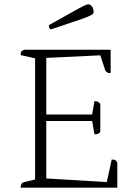

<svg xmlns="http://www.w3.org/2000/svg" viewBox="-20 -872 631 892"><path d="M76 0Q76 -22 92 -26L143 -38V-601L76 -616Q76 -628 79.5 -633Q83 -638 94 -641H494V-532Q473 -532 468 -548L446 -615L195 -603V-340H408L419 -402Q428 -402 434.5 -399.5Q441 -397 446 -389V-260Q441 -252 434 -250Q427 -248 419 -248L408 -310H195V-43L476 -26L499 -131Q512 -131 517 -127Q522 -123 525 -117V0ZM218 -736Q212 -736 209.5 -742Q207 -748 207 -755Q280 -796 317.5 -817Q355 -838 369.5 -845Q384 -852 390 -852Q401 -852 408 -840.5Q415 -829 415 -816Q415 -811 410.5 -806.5Q406 -802 388 -794.5Q370 -787 330 -773.5Q290 -760 218 -736Z"/></svg>

Font: Petrona ExtraLight
Style: Regular
Weight: 200
Designer: Ringo R. Seeber
Foundry: Ringo R. Seeber
Version: Version 2.001; ttfautohint (v1.8.3)